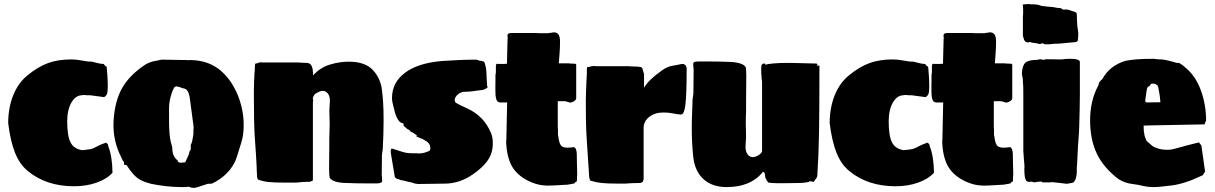

<svg xmlns="http://www.w3.org/2000/svg" viewBox="-20 -881 5928 937"><path d="M497 -185Q508 -178 508 -170V-168Q528 -119 529 -38Q501 -7 451 10.5Q401 28 342 28Q205 28 115 -47Q76 -79 53.5 -135Q31 -191 20 -280Q20 -355 44.5 -416Q69 -477 115 -514Q165 -555 214 -573Q263 -591 327 -591Q340 -591 349 -590Q358 -589 371 -587Q384 -585 408 -581Q412 -581 417 -580.5Q422 -580 429 -580L453 -574Q471 -569 484 -569Q487 -569 488 -566Q490 -565 490.5 -563.5Q491 -562 492 -561Q495 -557 498 -557H500L502 -540Q502 -537 502.5 -531Q503 -525 504 -514Q505 -496 505.5 -483.5Q506 -471 506 -460Q506 -435 502.5 -424Q499 -413 488 -407L421 -416H410Q401 -416 399 -416.5Q397 -417 394.5 -417.5Q392 -418 381 -417L380 -416Q349 -416 328.5 -380.5Q308 -345 308 -289Q308 -217 324.5 -185.5Q341 -154 382 -148L415 -152Q431 -154 448.5 -164Q466 -174 497 -185Z M866 32Q829 32 790 27.5Q751 23 717 16Q689 9 669 -1Q649 -11 632.5 -29Q616 -47 597 -76H586L585 -92Q584 -92 583.5 -92.5Q583 -93 581 -93L573 -111Q530 -193 534 -287Q539 -384 574.5 -448.5Q610 -513 688 -565Q710 -578 730 -582Q750 -586 769 -590Q795 -590 826 -589Q857 -588 888 -588H892Q894 -588 894 -587Q899 -588 909 -588Q919 -588 929 -587Q1006 -581 1060 -534Q1095 -503 1120 -459Q1145 -415 1158 -363Q1171 -311 1169 -258Q1168 -219 1157.5 -185Q1147 -151 1136 -116Q1126 -83 1103 -54Q1080 -25 1051 -6L1029 8Q1028 9 1028 7.5Q1028 6 1023 11Q1021 13 1018 13Q1014 16 1000 16H994Q971 23 947 31.5Q923 40 906 32Q900 29 894.5 30.5Q889 32 887 32ZM864 -87Q870 -87 876.5 -88Q883 -89 884 -89L901 -126Q902 -129 903 -132.5Q904 -136 904 -140L911 -152V-174Q916 -183 918 -192.5Q920 -202 924 -226V-243L925 -261L907 -397Q901 -445 879 -449Q868 -451 865 -453Q862 -455 855 -456Q852 -457 845 -459Q838 -461 831 -455Q820 -437 812.5 -408Q805 -379 805 -353V-323Q805 -314 805 -288Q805 -262 807 -233.5Q809 -205 814 -186Q819 -170 820 -165Q821 -160 821 -156Q821 -118 847 -98Q847 -87 864 -87Z M1769 14Q1744 14 1719.5 13.5Q1695 13 1670 12Q1606 11 1589 -13Q1588 -18 1587 -29.5Q1586 -41 1586 -57Q1586 -95 1586.5 -115Q1587 -135 1587 -160V-179Q1587 -188 1587 -202.5Q1587 -217 1588 -239Q1590 -277 1588 -310.5Q1586 -344 1589 -371Q1594 -412 1576 -429Q1558 -446 1529 -429Q1519 -425 1514 -418Q1509 -411 1507 -403V-394Q1507 -396 1507.5 -397Q1508 -398 1508 -399V-383H1507V-6Q1506 -4 1506 0Q1505 3 1500 3Q1498 3 1497 4Q1496 5 1495 5Q1494 5 1492 6Q1475 6 1458.5 7Q1442 8 1427 10H1360Q1320 10 1293.5 7.5Q1267 5 1244 -3Q1240 -3 1237 -8Q1234 -15 1234 -28Q1232 -87 1229 -129.5Q1226 -172 1224 -203Q1221 -241 1220 -297.5Q1219 -354 1219 -411V-439L1220 -483L1222 -523L1224 -550Q1224 -553 1224 -559Q1224 -565 1225 -568Q1225 -571 1228 -571Q1236 -571 1244 -576Q1245 -576 1247.5 -576Q1250 -576 1253 -577Q1260 -577 1263 -576H1425Q1433 -576 1439.5 -576Q1446 -576 1450 -575L1478 -574Q1494 -573 1500.5 -559.5Q1507 -546 1507 -529L1508 -526V-513Q1542 -551 1589 -565.5Q1636 -580 1682 -580Q1761 -580 1799 -540Q1837 -500 1844 -442Q1847 -419 1849.5 -384Q1852 -349 1852 -294Q1852 -261 1851 -226.5Q1850 -192 1848 -154Q1848 -149 1846 -140Q1844 -131 1844 -120Q1844 -102 1843.5 -81Q1843 -60 1843 -35Q1843 -29 1843 -24Q1843 -19 1844 -17Q1844 -12 1844.5 -7Q1845 -2 1845 2Q1845 14 1818 14Z M2020 17 2006 15 1987 9Q1973 7 1960 3Q1947 -1 1936 -2Q1931 -4 1926 -6Q1921 -8 1917 -8Q1915 -10 1911.5 -12.5Q1908 -15 1907 -16L1887 -136V-144Q1887 -156 1893 -156Q1924 -146 1945 -139.5Q1966 -133 1994 -133Q2010 -133 2015 -133Q2020 -133 2022 -132Q2039 -132 2052 -136Q2065 -140 2072 -143Q2080 -146 2080 -156Q2080 -172 2073 -181Q2066 -190 2045 -201L2017 -213Q2011 -213 2013.5 -217.5Q2016 -222 2005 -226Q2005 -227 2004 -228L2003 -229Q2000 -230 1996.5 -232.5Q1993 -235 1987 -237L1981 -239Q1984 -239 1984 -240Q1984 -243 1981 -243Q1980 -243 1977.5 -246Q1975 -249 1970 -250Q1965 -253 1962 -256.5Q1959 -260 1956 -261Q1949 -267 1949 -272V-279Q1924 -279 1908 -330Q1902 -354 1897.5 -371.5Q1893 -389 1893 -402Q1893 -478 1956 -525.5Q2019 -573 2134 -583Q2175 -586 2220 -588Q2265 -590 2305 -590Q2312 -588 2317 -586Q2322 -584 2326 -584Q2343 -583 2345 -575Q2347 -567 2351 -553Q2353 -545 2354 -522Q2355 -499 2357 -461Q2360 -460 2360 -457Q2360 -451 2339 -443Q2332 -442 2324 -440.5Q2316 -439 2309 -439L2289 -436Q2267 -433 2247 -433Q2227 -433 2210 -416Q2199 -404 2199 -392.5Q2199 -381 2211 -376Q2217 -372 2229 -366.5Q2241 -361 2260 -352Q2343 -314 2377 -230Q2381 -220 2383 -208Q2385 -196 2385 -182Q2385 -155 2378 -134Q2362 -82 2289 -31Q2226 13 2157 15Z M2736 21Q2699 23 2672.5 24.5Q2646 26 2622.5 22.5Q2599 19 2572 8Q2509 -19 2480.5 -66Q2452 -113 2450 -195H2451Q2452 -230 2452.5 -267.5Q2453 -305 2454 -336.5Q2455 -368 2455 -381H2421Q2406 -381 2401.5 -398.5Q2397 -416 2397.5 -444Q2398 -472 2398 -503V-516Q2400 -524 2400 -529Q2400 -534 2400 -538V-558L2401 -566L2405 -570L2413 -569H2440Q2455 -569 2454 -569Q2453 -569 2446.5 -569.5Q2440 -570 2437 -570H2454L2457 -690Q2459 -695 2457 -702Q2455 -709 2458.5 -714.5Q2462 -720 2479 -720H2595Q2602 -719 2611 -719Q2620 -719 2632 -719H2657Q2662 -721 2664.5 -721Q2667 -721 2670 -721Q2674 -722 2677 -722.5Q2680 -723 2683 -723Q2713 -724 2713 -679Q2713 -650 2711 -622.5Q2709 -595 2707 -572H2742Q2747 -572 2753 -572Q2759 -572 2763 -571L2787 -570L2790 -568Q2792 -567 2792 -565V-402Q2792 -395 2783.5 -388.5Q2775 -382 2763 -380Q2747 -384 2744 -385.5Q2741 -387 2736 -387H2702V-355Q2702 -296 2702 -273Q2702 -250 2703 -248V-220H2704Q2708 -177 2722.5 -166.5Q2737 -156 2781 -163Q2795 -158 2795 -124Q2795 -119 2795 -112Q2795 -105 2795.5 -87Q2796 -69 2797 -28Q2795 -22 2796 -10L2795 5Q2791 5 2789 7L2784 13Q2782 15 2781 15Q2777 15 2770 16.5Q2763 18 2752 20Z M2994 15Q2944 15 2916 12Q2888 9 2867 2Q2861 2 2859 -3Q2855 -12 2855 -23L2844 -192Q2842 -220 2841 -244Q2840 -268 2839.5 -296.5Q2839 -325 2839 -364V-393L2840 -435L2842 -485L2844 -522Q2844 -539 2844 -543.5Q2844 -548 2845 -551Q2845 -554 2849 -554Q2858 -554 2867 -558Q2869 -558 2871 -558Q2873 -558 2877 -559Q2879 -559 2882.5 -559Q2886 -559 2888 -558H3029Q3044 -558 3049 -558Q3054 -558 3058 -557L3089 -556Q3101 -555 3106.5 -554Q3112 -553 3115 -547L3123 -519V-453Q3147 -493 3210 -537Q3236 -556 3261 -560Q3286 -564 3303 -568Q3315 -571 3323 -564.5Q3331 -558 3331 -545Q3331 -420 3325 -370.5Q3319 -321 3303 -322Q3285 -323 3264.5 -327.5Q3244 -332 3217 -332Q3176 -332 3148.5 -310.5Q3121 -289 3121 -257V-7Q3121 -2 3119 -1Q3118 0 3118 4Q3117 8 3113 8Q3114 8 3110 10L3105 12Q3066 12 3031 15Z M3976 -562Q3979 -562 3979 -557Q3979 -451 3978.5 -372Q3978 -293 3977 -233.5Q3976 -174 3974 -125.5Q3972 -77 3969 -30Q3969 -17 3963 -10Q3957 -3 3955 1Q3954 2 3954 2.5Q3954 3 3952 5L3949 7Q3948 6 3941.5 4.5Q3935 3 3932 3L3930 5Q3928 7 3926 7Q3909 11 3886 12Q3863 13 3814 13H3772Q3748 13 3730 10Q3724 5 3715 -14Q3714 -18 3713.5 -26Q3713 -34 3711 -36Q3710 -41 3707 -41Q3707 -41 3701 -43V-38H3700Q3641 32 3526 32Q3457 32 3415 -5Q3373 -42 3364 -109Q3360 -143 3358 -180Q3356 -217 3356 -257Q3356 -290 3357.5 -324.5Q3359 -359 3360 -397Q3360 -402 3362 -411.5Q3364 -421 3364 -431Q3364 -449 3364.5 -478Q3365 -507 3365 -532Q3365 -543 3365 -546Q3365 -549 3364 -550Q3364 -555 3363.5 -560Q3363 -565 3363 -569Q3363 -576 3368.5 -578.5Q3374 -581 3390 -581H3439Q3464 -581 3488.5 -580.5Q3513 -580 3538 -579Q3603 -577 3619 -554Q3622 -545 3622 -510Q3622 -472 3621.5 -444Q3621 -416 3621 -391V-372Q3621 -350 3621 -337Q3621 -324 3620 -312Q3619 -275 3620.5 -241Q3622 -207 3619 -180Q3615 -140 3632.5 -123Q3650 -106 3679 -122Q3695 -131 3699 -142V-482Q3696 -502 3696 -514Q3695 -516 3695 -528V-553Q3695 -571 3709 -571Q3715 -571 3715 -566V-565Q3726 -569 3756 -571.5Q3786 -574 3814 -574H3838L3963 -571Q3968 -571 3968 -568Q3969 -568 3969 -567V-562Q3968 -562 3968 -559L3973 -560Q3975 -562 3976 -562Z M4506 -185Q4517 -178 4517 -170V-168Q4537 -119 4538 -38Q4510 -7 4460 10.5Q4410 28 4351 28Q4214 28 4124 -47Q4085 -79 4062.5 -135Q4040 -191 4029 -280Q4029 -355 4053.5 -416Q4078 -477 4124 -514Q4174 -555 4223 -573Q4272 -591 4336 -591Q4349 -591 4358 -590Q4367 -589 4380 -587Q4393 -585 4417 -581Q4421 -581 4426 -580.5Q4431 -580 4438 -580L4462 -574Q4480 -569 4493 -569Q4496 -569 4497 -566Q4499 -565 4499.5 -563.5Q4500 -562 4501 -561Q4504 -557 4507 -557H4509L4511 -540Q4511 -537 4511.5 -531Q4512 -525 4513 -514Q4514 -496 4514.5 -483.5Q4515 -471 4515 -460Q4515 -435 4511.5 -424Q4508 -413 4497 -407L4430 -416H4419Q4410 -416 4408 -416.5Q4406 -417 4403.5 -417.5Q4401 -418 4390 -417L4389 -416Q4358 -416 4337.5 -380.5Q4317 -345 4317 -289Q4317 -217 4333.5 -185.5Q4350 -154 4391 -148L4424 -152Q4440 -154 4457.5 -164Q4475 -174 4506 -185Z M4864 21Q4827 23 4800.5 24.5Q4774 26 4750.5 22.5Q4727 19 4700 8Q4637 -19 4608.5 -66Q4580 -113 4578 -195H4579Q4580 -230 4580.5 -267.5Q4581 -305 4582 -336.5Q4583 -368 4583 -381H4549Q4534 -381 4529.5 -398.5Q4525 -416 4525.5 -444Q4526 -472 4526 -503V-516Q4528 -524 4528 -529Q4528 -534 4528 -538V-558L4529 -566L4533 -570L4541 -569H4568Q4583 -569 4582 -569Q4581 -569 4574.5 -569.5Q4568 -570 4565 -570H4582L4585 -690Q4587 -695 4585 -702Q4583 -709 4586.5 -714.5Q4590 -720 4607 -720H4723Q4730 -719 4739 -719Q4748 -719 4760 -719H4785Q4790 -721 4792.5 -721Q4795 -721 4798 -721Q4802 -722 4805 -722.5Q4808 -723 4811 -723Q4841 -724 4841 -679Q4841 -650 4839 -622.5Q4837 -595 4835 -572H4870Q4875 -572 4881 -572Q4887 -572 4891 -571L4915 -570L4918 -568Q4920 -567 4920 -565V-402Q4920 -395 4911.5 -388.5Q4903 -382 4891 -380Q4875 -384 4872 -385.5Q4869 -387 4864 -387H4830V-355Q4830 -296 4830 -273Q4830 -250 4831 -248V-220H4832Q4836 -177 4850.5 -166.5Q4865 -156 4909 -163Q4923 -158 4923 -124Q4923 -119 4923 -112Q4923 -105 4923.5 -87Q4924 -69 4925 -28Q4923 -22 4924 -10L4923 5Q4919 5 4917 7L4912 13Q4910 15 4909 15Q4905 15 4898 16.5Q4891 18 4880 20Z M5078 -665 5072 -668Q5072 -670 5070 -670Q5067 -670 5066 -669Q5065 -668 5062 -668L5053 -666L5046 -668Q5043 -668 5042 -669Q5041 -670 5038 -670L5015 -673L5008 -676H5003Q5003 -674 5001 -674Q4994 -674 4992 -675Q4991 -676 4987 -676Q4979 -681 4976 -692Q4975 -694 4975 -696.5Q4975 -699 4974 -700Q4973 -701 4973 -702.5Q4973 -704 4972 -705V-800Q4973 -804 4973 -812V-838Q4973 -851 4971 -856V-858Q4971 -859 4980 -860Q4989 -861 4997 -861Q5005 -861 5007.5 -861Q5010 -861 5011 -860H5025L5045 -858L5064 -852Q5071 -851 5090 -849Q5109 -847 5113 -847Q5118 -847 5132.5 -844Q5147 -841 5151 -842Q5156 -843 5161 -838.5Q5166 -834 5170 -834Q5188 -837 5207 -829Q5218 -825 5226 -822.5Q5234 -820 5235 -812L5236 -781Q5237 -752 5240.5 -733.5Q5244 -715 5240 -683L5233 -676L5148 -668Q5140 -668 5126.5 -667.5Q5113 -667 5110 -666Q5106 -665 5102 -665Q5098 -665 5093 -665ZM5186 16 5162 13 5116 8 5102 9H5067Q5066 5 5061 5L5047 6Q5040 7 5033.5 8Q5027 9 5024 9Q5022 7 5017 6H5012Q5012 5 5010 5L5007 6L5006 7Q4992 7 4987 -1Q4983 -8 4981 -20.5Q4979 -33 4979 -58Q4980 -65 4979.5 -74Q4979 -83 4977 -103L4974 -144V-427Q4974 -444 4973.5 -460Q4973 -476 4971 -499Q4970 -508 4968 -515Q4967 -516 4967 -522Q4969 -562 4984.5 -575.5Q5000 -589 5044 -589Q5044 -589 5050 -591Q5053 -592 5057 -592H5058Q5059 -592 5060 -591Q5069 -591 5071 -589H5075Q5079 -589 5082 -592L5157 -591Q5161 -591 5166 -591.5Q5171 -592 5178 -593Q5184 -594 5204 -594Q5250 -594 5250 -578V-424Q5250 -390 5249 -348Q5248 -306 5247 -269Q5246 -232 5244 -211L5241 -170Q5239 -136 5238 -111Q5237 -86 5236 -70Q5235 -69 5235 -65.5Q5235 -62 5235 -48Q5235 -21 5228 -4.5Q5221 12 5209 12Z M5607 -594Q5611 -594 5616 -593.5Q5621 -593 5628 -592Q5630 -592 5635 -591.5Q5640 -591 5646 -591Q5667 -591 5723 -574H5729Q5736 -574 5740 -571Q5741 -570 5742 -568.5Q5743 -567 5744 -567Q5749 -567 5750 -564L5769 -548Q5818 -506 5843 -433Q5866 -366 5866 -293L5858 -274L5590 -269L5561 -268L5562 -242L5566 -218L5575 -194L5601 -171Q5612 -162 5632.5 -156Q5653 -150 5675 -150H5680Q5697 -150 5722 -157.5Q5747 -165 5775 -172L5831 -186L5843 -171L5861 -44L5850 -26Q5804 -4 5767 8Q5730 20 5698 24Q5670 27 5649.5 29.5Q5629 32 5611 32Q5581 32 5557 26Q5533 20 5507 17Q5470 13 5437 -8Q5367 -62 5334.5 -127.5Q5302 -193 5300 -284Q5298 -387 5340 -464L5345 -481Q5349 -483 5349.5 -484.5Q5350 -486 5351 -486L5353 -490L5359 -494Q5394 -560 5472 -584Q5519 -594 5607 -594ZM5607 -473Q5604 -473 5600 -472.5Q5596 -472 5594 -467Q5592 -461 5585 -459Q5578 -457 5575 -434Q5572 -409 5569.5 -395Q5567 -381 5577 -381L5643 -382L5640 -412L5637 -431L5633 -452Q5633 -456 5631.5 -458Q5630 -460 5629 -464L5619 -471Q5613 -473 5607 -473Z"/></svg>

Font: Sigmar
Style: Regular
Weight: 400
Designer: Vernon Adams
Foundry: Vernon Adams
Version: Version 1.000; ttfautohint (v1.8.4.7-5d5b);gftools[0.9.24]